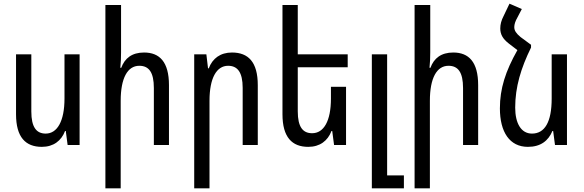

<svg xmlns="http://www.w3.org/2000/svg" viewBox="-20 -787 3168 1042"><path d="M412 -492H330V-252C330 -130 291 -62 228 -62C178 -62 150 -96 150 -182V-492H67V-167C67 -42 119 10 207 10C270 10 313 -23 333 -76H337L347 0H412Z M637 -760H552V235H635V-240C635 -363 672 -430 736 -430C788 -430 815 -395 815 -309V0H897V-325C897 -451 846 -502 762 -502C696 -502 657 -471 638 -419H633C636 -447 637 -475 637 -503Z M1034 235H1117V-240C1117 -363 1155 -430 1218 -430C1269 -430 1297 -395 1297 -310V0H1379V-325C1379 -451 1327 -502 1239 -502C1176 -502 1133 -470 1113 -416H1109L1100 -492H1034Z M1858 -316H1776V-252C1776 -130 1737 -64 1674 -64C1624 -64 1596 -97 1596 -183V-422H1867V-492H1596V-760H1513V-167C1513 -42 1565 10 1653 10C1716 10 1759 -23 1779 -76H1783L1793 0H1858Z M1998 235H2172V165H2081V-492H1998Z M2315 -760H2230V235H2313V-240C2313 -363 2350 -430 2414 -430C2466 -430 2493 -395 2493 -309V0H2575V-325C2575 -451 2524 -502 2440 -502C2374 -502 2335 -471 2316 -419H2311C2314 -447 2315 -475 2315 -503Z M2862 -544 2805 -586C2781 -606 2771 -621 2771 -640C2771 -655 2777 -673 2788 -692L2812 -738L2745 -767L2713 -700C2701 -677 2695 -655 2695 -633C2695 -600 2709 -576 2741 -551L2788 -515C2723 -400 2693 -306 2693 -199C2693 -70 2746 10 2845 10C2914 10 2956 -23 2978 -76H2982L2992 0H3057V-492H2974V-252C2974 -124 2936 -62 2867 -62C2808 -62 2776 -118 2776 -203C2776 -315 2807 -417 2862 -529Z"/></svg>

Font: Noto Sans Armenian Condensed
Style: Regular
Weight: 400
Width: 3
Designer: Monotype Design Team
Foundry: Monotype Imaging Inc.
Version: Version 2.008